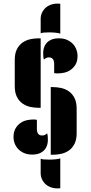

<svg xmlns="http://www.w3.org/2000/svg" viewBox="-20 -859 506 1067"><path d="M206 -260H194Q171 -260 148 -265Q125 -270 105.5 -283.5Q86 -297 74 -320.5Q62 -344 62 -380V-526Q62 -562 74 -585.5Q86 -609 105.5 -622.5Q125 -636 148 -641Q171 -646 194 -646H206ZM55 -96Q55 -127 67 -146.5Q79 -166 96 -177Q113 -188 132 -191.5Q151 -195 165 -195Q177 -195 185 -193V-143Q185 -106 214 -106Q223 -106 229 -109Q235 -112 242 -118Q245 -110 245.5 -98Q246 -86 246 -79Q246 -67 242 -53Q238 -39 228.5 -27.5Q219 -16 202 -8Q185 0 159 0Q132 0 112.5 -9Q93 -18 80.5 -31.5Q68 -45 61.5 -62Q55 -79 55 -96ZM262 -375H274Q296 -375 319.5 -370Q343 -365 362.5 -351.5Q382 -338 394 -314.5Q406 -291 406 -255V-119Q406 -83 394 -59.5Q382 -36 362.5 -22.5Q343 -9 319.5 -4Q296 1 274 1H262ZM411 -550Q411 -518 399 -499Q387 -480 370 -469Q353 -458 334 -454.5Q315 -451 301 -451Q289 -451 281 -453V-503Q281 -540 252 -540Q243 -540 237 -537Q231 -534 224 -528Q221 -536 220.5 -548Q220 -560 220 -567Q220 -579 224 -593Q228 -607 237.5 -618.5Q247 -630 264 -638Q281 -646 307 -646Q334 -646 353.5 -637Q373 -628 385.5 -614.5Q398 -601 404.5 -583.5Q411 -566 411 -550ZM206 23Q211 26 224.5 27Q238 28 253 28Q273 28 291 26Q309 24 315 21V187Q311 187 308 187.5Q305 188 301 188Q277 188 259 180.5Q241 173 229.5 161Q218 149 212 134.5Q206 120 206 106ZM206 -757Q206 -771 212 -785.5Q218 -800 229.5 -812Q241 -824 259 -831.5Q277 -839 301 -839Q305 -839 308 -838.5Q311 -838 315 -838V-672Q309 -675 291 -677Q273 -679 253 -679Q238 -679 224.5 -678Q211 -677 206 -674Z"/></svg>

Font: Kenia
Style: Regular
Weight: 400
Designer: Julia Petretta
Foundry: Julia Petretta
Version: Version 1.001